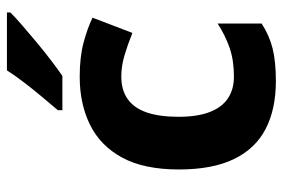

<svg xmlns="http://www.w3.org/2000/svg" viewBox="-151 -655 816 554"><g transform="rotate(-90 257.0 -378.0)"><path d="M300 10Q219 10 162 -19.5Q105 -49 75 -111Q45 -173 45 -270Q45 -370 79 -433Q113 -496 173.5 -526Q234 -556 313 -556Q369 -556 410.5 -545Q452 -534 483 -519L439 -404Q404 -418 373.5 -427Q343 -436 313 -436Q274 -436 248 -417.5Q222 -399 209.5 -362.5Q197 -326 197 -271Q197 -217 210.5 -181.5Q224 -146 250 -128.5Q276 -111 313 -111Q360 -111 396 -123.5Q432 -136 466 -158V-31Q432 -9 394.5 0.5Q357 10 300 10ZM498 -756Q484 -742 461 -722Q438 -702 411.5 -680Q385 -658 359.5 -638.5Q334 -619 315 -606H216V-619Q232 -638 253.5 -663.5Q275 -689 296 -716.5Q317 -744 331 -766H498Z"/></g></svg>

Font: Noto Sans Gurmukhi
Style: Regular
Weight: 400
Designer: Jelle Bosma - Monotype Design Team
Foundry: Monotype Imaging Inc.
Version: Version 2.003